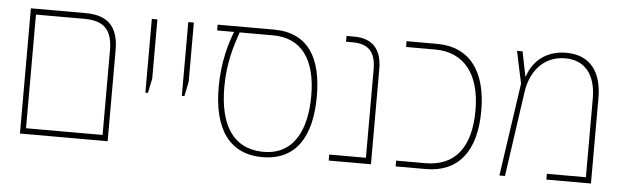

<svg xmlns="http://www.w3.org/2000/svg" viewBox="-43 -738 2898 892"><g transform="rotate(5 1406.5 -292.0)"><path d="M70 0H479V-425C479 -537 426 -584 325 -584H70ZM96 -27V-557H320C408 -557 453 -523 453 -421V-27Z M634 -240H646L660 -308V-584H634Z M804 -240H816L830 -308V-584H804Z M1201 11C1360 11 1429 -107 1429 -292C1429 -471 1364 -584 1202 -584H941V-557H1020C1000 -506 971 -417 971 -295C971 -104 1045 11 1201 11ZM1195 -14C1065 -19 997 -117 997 -299C997 -418 1027 -500 1046 -557H1202C1334 -557 1403 -462 1403 -293C1403 -131 1344 -9 1195 -14Z M1510 0H1707V-444C1707 -539 1661 -584 1577 -584H1542V-557H1572C1644 -557 1681 -525 1681 -439V-28H1510Z M1822 0H1963C2114 0 2196 -103 2196 -292C2196 -475 2118 -584 1963 -584H1822V-557H1958C2093 -557 2169 -460 2169 -292C2169 -119 2097 -27 1958 -27H1822Z M2566 -595C2487 -595 2417 -556 2388 -469H2386L2363 -584H2337L2369 -434L2306 0H2332L2389 -399C2401 -483 2455 -569 2564 -569C2653 -569 2707 -508 2707 -394V-27H2525V0H2733V-398C2733 -524 2675 -595 2566 -595Z"/></g></svg>

Font: Noto Sans Hebrew SemiCondensed Thin
Style: Regular
Weight: 100
Width: 4
Designer: Monotype Design Team
Foundry: Monotype Imaging Inc.
Version: Version 2.004